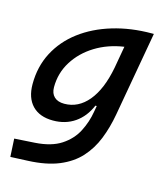

<svg xmlns="http://www.w3.org/2000/svg" viewBox="-112 -609 811 932"><g transform="rotate(15 293.0 -143.5)"><path d="M26.9 234.4 22 143.6 124.5 137.2Q206.1 131.8 255.1 99.6Q304.2 67.4 329.1 19Q354 -29.3 362.8 -82.5L368.2 -112.8H361.3Q336.4 -53.7 289.8 -21.7Q243.2 10.3 180.7 10.3Q113.3 10.3 76.4 -27.8Q39.6 -65.9 39.6 -135.3Q39.6 -223.1 76.9 -294.7Q114.3 -366.2 181.6 -417Q249 -467.8 339.6 -495.1Q430.2 -522.5 536.1 -522.5H545.4L470.2 -98.1Q458 -29.3 434.8 28.8Q411.6 86.9 371.6 130.9Q331.5 174.8 268.8 200.7Q206.1 226.6 114.7 230.5ZM423.3 -425.3Q343.3 -413.6 280.3 -374.8Q217.3 -335.9 180.7 -277.3Q144 -218.8 144 -147.5Q144 -116.2 161.9 -99.4Q179.7 -82.5 212.4 -82.5Q282.7 -82.5 332.5 -142.3Q382.3 -202.1 403.8 -314.5Z"/></g></svg>

Font: Cascadia Mono PL
Style: Italic
Weight: 400
Italic angle: -10°
Monospace: yes
Designer: Aaron Bell
Foundry: Saja Typeworks
Version: Version 2404.023; ttfautohint (v1.8.4)